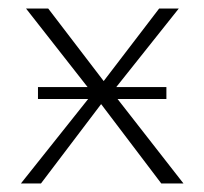

<svg xmlns="http://www.w3.org/2000/svg" viewBox="-20 -430 478 450"><path d="M29 0 197 -211 41 -410H93L223 -240L353 -410H399L243 -214L410 0H358L217 -186L76 0ZM69 -198V-226H370V-198Z"/></svg>

Font: Ysabeau Infant ExtraLight
Style: Regular
Weight: 250
Designer: Christian Thalmann (Catharsis Fonts)
Version: Version 2.001;gftools[0.9.30]; featfreeze: ss01,ss02,lnum